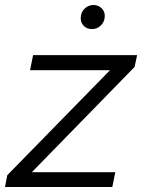

<svg xmlns="http://www.w3.org/2000/svg" viewBox="-31 -746 567 766"><path d="M-11 0 -2 -47 408 -466H89L101 -526H516L506 -479L96 -59H429L417 0ZM336 -630Q316 -630 303.5 -642.5Q291 -655 291 -673Q291 -696 306 -711Q321 -726 342 -726Q361 -726 374 -713.5Q387 -701 387 -683Q387 -660 372 -645Q357 -630 336 -630Z"/></svg>

Font: Montserrat
Style: Italic
Weight: 400
Italic angle: -11.3°
Designer: Julieta Ulanovsky
Foundry: Julieta Ulanovsky
Version: Version 9.000; ttfautohint (v1.8.4.7-5d5b)